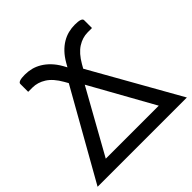

<svg xmlns="http://www.w3.org/2000/svg" viewBox="-194 -893 1063 1063"><g transform="rotate(-45 337.5 -362.0)"><path d="M545 -78 337.5 -450 130 -78ZM687 0H-12L281 -518.5L268 -541.5Q237 -596 199.5 -619.8Q162 -643.5 121.5 -643.5H88V-705Q88 -724 142.5 -724Q168 -724 192.8 -717.8Q217.5 -711.5 241 -697.5Q264.5 -683.5 286 -661.2Q307.5 -639 325.5 -607.5L337.5 -585.5L350 -607.5Q368 -639 389.2 -661.2Q410.5 -683.5 434 -697.5Q457.5 -711.5 482.5 -717.8Q507.5 -724 533 -724Q587.5 -724 587.5 -705V-643.5H554Q513.5 -643.5 476 -619.8Q438.5 -596 407 -541.5L394 -518.5Z"/></g></svg>

Font: Lato
Style: Regular
Weight: 400
Designer: Lukasz Dziedzic with Adam Twardoch and Botio Nikoltchev
Foundry: tyPoland Lukasz Dziedzic
Version: Version 2.015; 2015-08-06; http://www.latofonts.com/